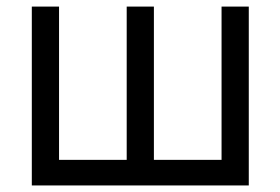

<svg xmlns="http://www.w3.org/2000/svg" viewBox="-20 -566 856 586"><path d="M77.1 -545.9H160.2V-78.1H366.7V-545.9H449.7V-78.1H656.2V-545.9H739.3V0H77.1Z"/></svg>

Font: GitLab Sans
Style: Regular
Weight: 400
Designer: Rasmus Andersson
Foundry: Modifications by GitLab B.V., manufactured by rsms
Version: Version 4.000;git-c8fb6b7